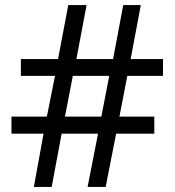

<svg xmlns="http://www.w3.org/2000/svg" viewBox="-20 -734 686 754"><path d="M480 -436 449 -276H586V-209H436L395 0H324L365 -209H222L183 0H113L151 -209H25V-276H164L196 -436H62V-502H208L248 -714H320L280 -502H424L464 -714H533L493 -502H620V-436ZM235 -276H378L409 -436H266Z"/></svg>

Font: Noto Kufi Arabic
Style: Regular
Weight: 400
Designer: Monotype Design Team, David Williams, Khaled Hosny
Foundry: Google LLC
Version: Version 2.109; ttfautohint (v1.8.4.7-5d5b)